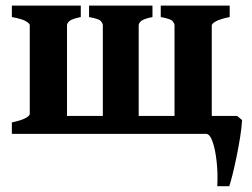

<svg xmlns="http://www.w3.org/2000/svg" viewBox="-20 -474 892 680"><path d="M22 0V-40.5Q55.2 -47.4 70.3 -55.7Q85.4 -64 85.4 -70.3V-384.8Q85.4 -390.6 71.5 -398.9Q57.6 -407.2 22 -413.6V-454.1H266.1V-413.6Q234.4 -407.2 225.8 -399.4Q217.3 -391.6 217.3 -384.8V-63.5H344.2V-384.8Q344.2 -390.6 337.6 -398.9Q331.1 -407.2 295.4 -413.6V-454.1H520V-413.6Q488.3 -407.2 479.7 -399.4Q471.2 -391.6 471.2 -384.8V-63.5H598.1V-384.8Q598.1 -390.6 591.6 -398.9Q585 -407.2 549.3 -413.6V-454.1H793.5V-413.6Q760.7 -407.2 745.4 -398.9Q730 -390.6 730 -383.8V-63.5H819.8L837.4 -48.8Q835.9 -22.9 830.6 11Q825.2 44.9 818.1 79.6Q811 114.3 804 142.6Q796.9 170.9 792 185.5H749.5Q752 141.1 747.3 98.4Q742.7 55.7 732.9 27.8Q723.1 0 709.5 0Z"/></svg>

Font: Gentium Book Plus
Style: Bold
Weight: 700
Designer: Victor Gaultney, Annie Olsen, Iska Routamaa, Becca Hirsbrunner
Foundry: SIL International
Version: Version 6.101